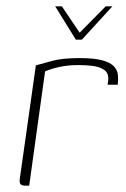

<svg xmlns="http://www.w3.org/2000/svg" viewBox="-20 -585 396 605"><path d="M154 -565H175L231 -482L313 -565H334L238 -460H219ZM72 0H58Q50 0 45.5 -4Q41 -8 42 -19L93 -379Q113 -385 145.5 -393.5Q178 -402 230 -402Q276 -402 302 -395Q328 -388 339 -376Q350 -364 351.5 -349Q353 -334 351 -318H319L321 -332Q323 -355 308 -365Q293 -375 271 -377.5Q249 -380 226 -380Q194 -380 167 -374Q140 -368 122 -360Z"/></svg>

Font: Genos Thin ExtraLight
Style: Italic
Weight: 250
Italic angle: -8°
Version: Version 1.010